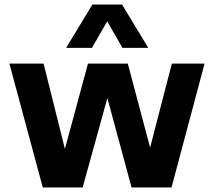

<svg xmlns="http://www.w3.org/2000/svg" viewBox="-20 -828 946 848"><path d="M169 0 21.5 -547H172.5L270.5 -155H262.5L368.5 -547H544.5L648.5 -155H637.5L739 -547H883.5L737.5 0H561L449.5 -412.5H459L345 0ZM272 -616.5 388 -808H519L635 -616.5H521L441.5 -754.5H465.5L386 -616.5Z"/></svg>

Font: Encode Sans Condensed Thin
Style: Bold
Weight: 700
Version: Version 3.002